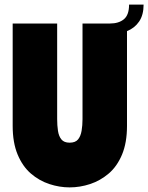

<svg xmlns="http://www.w3.org/2000/svg" viewBox="-20 -802 643 833"><path d="M457 -700H338V-285Q338 -258 334 -234.5Q330 -211 318.5 -197Q307 -183 282 -183Q258 -183 246.5 -197Q235 -211 231.5 -234.5Q228 -258 228 -285V-700H35V-256Q35 -183 56.5 -131.5Q78 -80 114 -49Q150 -18 194 -3.5Q238 11 282 11Q327 11 371 -3.5Q415 -18 451.5 -49Q488 -80 509.5 -131.5Q531 -183 531 -256V-667Q564 -680 583.5 -708.5Q603 -737 603 -782H540Q540 -737 517.5 -718.5Q495 -700 457 -700Z"/></svg>

Font: Phudu Black
Style: Regular
Weight: 900
Version: Version 1.005;gftools[0.9.23]